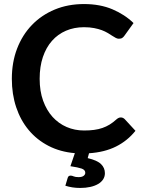

<svg xmlns="http://www.w3.org/2000/svg" viewBox="-20 -751 702 949"><path d="M329 117Q336 117 344.2 120.8Q352.5 124.5 368.5 124.5Q385 124.5 393.2 118.2Q401.5 112 401.5 103Q401.5 88.5 383.5 82.2Q365.5 76 328 70.5L350 6Q278 0 220.2 -29.8Q162.5 -59.5 122 -108Q81.5 -156.5 60 -221Q38.5 -285.5 38.5 -361.5Q38.5 -443 64.5 -510.8Q90.5 -578.5 137.8 -627.5Q185 -676.5 250.5 -703.8Q316 -731 395.5 -731Q474.5 -731 535.8 -705Q597 -679 640 -637L595 -574.5Q591 -568.5 584.8 -564Q578.5 -559.5 567.5 -559.5Q560 -559.5 552 -563.8Q544 -568 534.5 -574.2Q525 -580.5 512.5 -588Q500 -595.5 483.5 -601.8Q467 -608 445.2 -612.2Q423.5 -616.5 395 -616.5Q346.5 -616.5 306.2 -599.2Q266 -582 237 -549.2Q208 -516.5 192 -469.2Q176 -422 176 -361.5Q176 -300.5 193.2 -253Q210.5 -205.5 240 -173Q269.5 -140.5 309.5 -123.2Q349.5 -106 395.5 -106Q423 -106 445.2 -109Q467.5 -112 486.2 -118.5Q505 -125 521.8 -135.2Q538.5 -145.5 555 -160.5Q560 -165 565.5 -167.8Q571 -170.5 577 -170.5Q588 -170.5 596.5 -162L649.5 -104.5Q610 -55 553.5 -26.8Q497 1.5 420 6.5L413.5 30.5Q460.5 41.5 479.5 60.2Q498.5 79 498.5 105Q498.5 122 489.8 135.5Q481 149 464.8 158.5Q448.5 168 426 173Q403.5 178 376.5 178Q356 178 338.2 175.2Q320.5 172.5 303 167L314.5 128.5Q317.5 117 329 117Z"/></svg>

Font: Lato
Style: Bold
Weight: 700
Designer: Lukasz Dziedzic
Foundry: tyPoland Lukasz Dziedzic
Version: Version 2.007; 2014-02-27